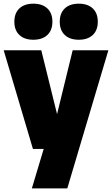

<svg xmlns="http://www.w3.org/2000/svg" viewBox="-26 -830 624 1070"><path d="M379 -550H578L349 220H151.5L217.5 0H157.5L-5.5 -550H204L292 -194ZM54 -709Q54 -756.5 82 -783Q110 -809.5 160 -809.5Q210 -809.5 238 -783Q266 -756.5 266 -709Q266 -661.5 238 -635Q210 -608.5 160 -608.5Q110 -608.5 82 -635Q54 -661.5 54 -709ZM307 -709Q307 -756.5 335 -783Q363 -809.5 413 -809.5Q463 -809.5 491 -783Q519 -756.5 519 -709Q519 -661.5 491 -635Q463 -608.5 413 -608.5Q363 -608.5 335 -635Q307 -661.5 307 -709Z"/></svg>

Font: Encode Sans SemiCondensed Black
Style: Regular
Weight: 900
Width: 4
Designer: Multiple Designers
Foundry: Impallari Type
Version: Version 2.000